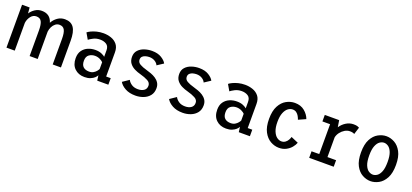

<svg xmlns="http://www.w3.org/2000/svg" viewBox="22 -1302 4517 2103"><g transform="rotate(20 2281.0 -250.5)"><path d="M43.5 0V-500H131.5L137.5 -432.5Q160.5 -467.5 195 -489.5Q229.5 -511.5 271 -511.5Q370 -511.5 397 -418.5Q419 -459 456.2 -485.2Q493.5 -511.5 541 -511.5Q612 -511.5 645.2 -463.2Q678.5 -415 678.5 -311V0H582.5V-298Q582.5 -369 565 -401.5Q547.5 -434 505 -434Q478.5 -434 457.5 -417.5Q436.5 -401 423.5 -374.5Q410.5 -348 407.5 -318.5V0H313.5V-298Q313.5 -369 296.2 -401.5Q279 -434 236 -434Q197 -434 171 -400Q145 -366 140 -323V0Z M955 11Q884 11 839.5 -32Q795 -75 795 -152Q795 -206.5 820 -241.2Q845 -276 884.8 -292.8Q924.5 -309.5 968.5 -309.5Q1012.5 -309.5 1042.8 -296Q1073 -282.5 1083.5 -271.5V-345Q1083.5 -394.5 1053 -414.2Q1022.5 -434 979 -434Q935.5 -434 900.5 -415.8Q865.5 -397.5 851 -385L809.5 -456.5Q822.5 -467.5 849.2 -480.5Q876 -493.5 912.5 -502.8Q949 -512 990.5 -512Q1037 -512 1080 -497.2Q1123 -482.5 1150.5 -448.5Q1178 -414.5 1178 -356.5V-76H1231V0H1101.5L1093.5 -60Q1087 -45.5 1069.5 -29Q1052 -12.5 1023.2 -0.8Q994.5 11 955 11ZM982.5 -62.5Q1012 -62.5 1032.8 -75Q1053.5 -87.5 1066 -103.2Q1078.5 -119 1083 -129V-207.5Q1073.5 -220 1046 -233.8Q1018.5 -247.5 987 -247.5Q948.5 -247.5 919 -226.2Q889.5 -205 889.5 -155.5Q889.5 -107.5 914.2 -85Q939 -62.5 982.5 -62.5Z M1549 11Q1477.5 11 1429 -15.8Q1380.5 -42.5 1359.5 -80L1434 -130.5Q1446.5 -104.5 1476.2 -84.2Q1506 -64 1551 -64Q1593.5 -64 1620.8 -83Q1648 -102 1648 -139Q1648 -174.5 1611.8 -194Q1575.5 -213.5 1521.5 -228Q1486 -237 1451 -254Q1416 -271 1393 -300.5Q1370 -330 1370 -377Q1370 -423.5 1397.5 -453.5Q1425 -483.5 1467.8 -497.8Q1510.5 -512 1555.5 -512Q1623.5 -512 1667.2 -484.8Q1711 -457.5 1726 -427L1653.5 -379.5Q1644 -404 1616 -421.2Q1588 -438.5 1552 -438.5Q1531 -438.5 1509.2 -433Q1487.5 -427.5 1472.8 -413.8Q1458 -400 1458 -376Q1458 -343.5 1489.5 -325.5Q1521 -307.5 1567.5 -295Q1594 -287.5 1624 -276.8Q1654 -266 1680.2 -249Q1706.5 -232 1723.2 -206.2Q1740 -180.5 1740 -143.5Q1740 -91.5 1712.8 -57.2Q1685.5 -23 1641.8 -6Q1598 11 1549 11Z M2099 11Q2027.5 11 1979 -15.8Q1930.5 -42.5 1909.5 -80L1984 -130.5Q1996.5 -104.5 2026.2 -84.2Q2056 -64 2101 -64Q2143.5 -64 2170.8 -83Q2198 -102 2198 -139Q2198 -174.5 2161.8 -194Q2125.5 -213.5 2071.5 -228Q2036 -237 2001 -254Q1966 -271 1943 -300.5Q1920 -330 1920 -377Q1920 -423.5 1947.5 -453.5Q1975 -483.5 2017.8 -497.8Q2060.5 -512 2105.5 -512Q2173.5 -512 2217.2 -484.8Q2261 -457.5 2276 -427L2203.5 -379.5Q2194 -404 2166 -421.2Q2138 -438.5 2102 -438.5Q2081 -438.5 2059.2 -433Q2037.5 -427.5 2022.8 -413.8Q2008 -400 2008 -376Q2008 -343.5 2039.5 -325.5Q2071 -307.5 2117.5 -295Q2144 -287.5 2174 -276.8Q2204 -266 2230.2 -249Q2256.5 -232 2273.2 -206.2Q2290 -180.5 2290 -143.5Q2290 -91.5 2262.8 -57.2Q2235.5 -23 2191.8 -6Q2148 11 2099 11Z M2605 11Q2534 11 2489.5 -32Q2445 -75 2445 -152Q2445 -206.5 2470 -241.2Q2495 -276 2534.8 -292.8Q2574.5 -309.5 2618.5 -309.5Q2662.5 -309.5 2692.8 -296Q2723 -282.5 2733.5 -271.5V-345Q2733.5 -394.5 2703 -414.2Q2672.5 -434 2629 -434Q2585.5 -434 2550.5 -415.8Q2515.5 -397.5 2501 -385L2459.5 -456.5Q2472.5 -467.5 2499.2 -480.5Q2526 -493.5 2562.5 -502.8Q2599 -512 2640.5 -512Q2687 -512 2730 -497.2Q2773 -482.5 2800.5 -448.5Q2828 -414.5 2828 -356.5V-76H2881V0H2751.5L2743.5 -60Q2737 -45.5 2719.5 -29Q2702 -12.5 2673.2 -0.8Q2644.5 11 2605 11ZM2632.5 -62.5Q2662 -62.5 2682.8 -75Q2703.5 -87.5 2716 -103.2Q2728.5 -119 2733 -129V-207.5Q2723.5 -220 2696 -233.8Q2668.5 -247.5 2637 -247.5Q2598.5 -247.5 2569 -226.2Q2539.5 -205 2539.5 -155.5Q2539.5 -107.5 2564.2 -85Q2589 -62.5 2632.5 -62.5Z M3221.5 11Q3170.5 11 3122.8 -15.8Q3075 -42.5 3044 -100.2Q3013 -158 3013 -251Q3013 -345 3044 -402.5Q3075 -460 3122.8 -486Q3170.5 -512 3221.5 -512Q3290.5 -512 3335.5 -474.5Q3380.5 -437 3398 -387.5L3313.5 -349.5Q3307 -369 3295.8 -389Q3284.5 -409 3266.5 -422.5Q3248.5 -436 3222.5 -436Q3195 -436 3169.2 -417Q3143.5 -398 3127 -357.2Q3110.5 -316.5 3110.5 -251Q3110.5 -186.5 3127 -145.2Q3143.5 -104 3169.2 -84.5Q3195 -65 3222.5 -65Q3249 -65 3267.8 -78.8Q3286.5 -92.5 3297.5 -111.8Q3308.5 -131 3313 -148.5L3398 -112Q3387.5 -83 3363.8 -54.8Q3340 -26.5 3304.2 -7.8Q3268.5 11 3221.5 11Z M3572 0V-76H3661.5V-424H3572V-500H3739.5L3752 -421.5Q3777.5 -461 3818 -486.2Q3858.5 -511.5 3905.5 -511.5Q3935 -511.5 3951 -505.8Q3967 -500 3972 -496.5L3946 -413.5Q3942.5 -417 3929 -421.5Q3915.5 -426 3893.5 -426Q3863 -426 3834.2 -409Q3805.5 -392 3784.8 -364.8Q3764 -337.5 3757.5 -306V-76H3858V0Z M4288.5 11Q4240 11 4193 -14.8Q4146 -40.5 4115.5 -98Q4085 -155.5 4085 -251Q4085 -346 4115.5 -403.2Q4146 -460.5 4193 -486.2Q4240 -512 4288.5 -512Q4337 -512 4383.8 -486.2Q4430.5 -460.5 4461.5 -403.2Q4492.5 -346 4492.5 -251Q4492.5 -155.5 4461.5 -98Q4430.5 -40.5 4383.8 -14.8Q4337 11 4288.5 11ZM4288.5 -65Q4313.5 -65 4338 -81.5Q4362.5 -98 4378.8 -138.5Q4395 -179 4395 -251Q4395 -321 4378.8 -361.5Q4362.5 -402 4338 -419Q4313.5 -436 4288.5 -436Q4263 -436 4238.5 -419.2Q4214 -402.5 4197.5 -362Q4181 -321.5 4181 -251Q4181 -179 4197.5 -138.5Q4214 -98 4238.8 -81.5Q4263.5 -65 4288.5 -65Z"/></g></svg>

Font: Trispace SemiCondensed
Style: Regular
Weight: 400
Width: 4
Designer: Tyler Finck
Foundry: Etcetera Type Company
Version: Version 1.210; ttfautohint (v1.8.3)